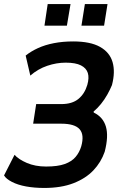

<svg xmlns="http://www.w3.org/2000/svg" viewBox="-29 -920 610 950"><path d="M190 10Q141 10 100 2.5Q59 -5 30 -20Q1 -35 -9 -52L43 -154Q62 -132 103.5 -114Q145 -96 199 -96Q257 -96 291.5 -108.5Q326 -121 345 -143.5Q364 -166 373 -196Q389 -253 365 -280.5Q341 -308 274 -308H135L150 -405H274Q328 -405 359 -430.5Q390 -456 403 -500Q413 -535 405.5 -559Q398 -583 371.5 -596.5Q345 -610 296 -610Q251 -610 205 -594.5Q159 -579 121 -546L98 -645Q124 -666 159 -682Q194 -698 238 -706.5Q282 -715 333 -715Q418 -715 466 -688Q514 -661 528 -612.5Q542 -564 525 -499Q516 -477 502 -452Q488 -427 470.5 -405.5Q453 -384 434 -368L435 -363Q481 -341 495 -293.5Q509 -246 489 -169Q471 -117 433 -77Q395 -37 334.5 -13.5Q274 10 190 10ZM374 -793 391 -900H503L486 -793ZM191 -793 207 -900H320L302 -793Z"/></svg>

Font: Nunito Sans 7pt Condensed
Style: Bold Italic
Weight: 700
Width: 3
Italic angle: -9°
Designer: Vernon Adams
Foundry: Vernon Adams
Version: Version 3.101;gftools[0.9.27]